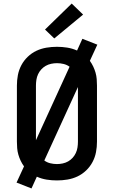

<svg xmlns="http://www.w3.org/2000/svg" viewBox="-20 -1006 640 1079"><path d="M157 53 73 20 115 -71Q104 -86 96 -103Q88 -120 83 -137.5Q78 -155 76.5 -173.5Q75 -192 75 -210V-525Q75 -555 80.5 -584Q86 -613 100 -639.5Q114 -666 136 -687Q158 -708 184.5 -720.5Q211 -733 240.5 -738Q270 -743 300 -743Q329 -743 357.5 -738.5Q386 -734 413 -722L443 -788L527 -755L485 -664Q496 -649 504 -632Q512 -615 517 -597.5Q522 -580 523.5 -561.5Q525 -543 525 -525V-210Q525 -180 519.5 -151Q514 -122 500 -95.5Q486 -69 464 -48Q442 -27 415.5 -14.5Q389 -2 359.5 3Q330 8 300 8Q271 8 242.5 3.5Q214 -1 187 -13ZM182 -218 371 -631Q356 -642 337.5 -646.5Q319 -651 300 -651Q284 -651 267.5 -647.5Q251 -644 237 -636Q223 -628 212 -616Q201 -604 194 -589Q187 -574 184.5 -557.5Q182 -541 182 -525ZM300 -84Q316 -84 332.5 -87.5Q349 -91 363 -99Q377 -107 388 -119Q399 -131 406 -146Q413 -161 415.5 -177.5Q418 -194 418 -210V-517L229 -104Q244 -93 262.5 -88.5Q281 -84 300 -84ZM285 -790 233 -840 383 -986 447 -924Z"/></svg>

Font: Iosevka SS04 Semibold Extended
Style: Regular
Weight: 600
Width: 7
Monospace: yes
Designer: Belleve Invis
Foundry: Belleve Invis
Version: Version 19.0.0; ttfautohint (v1.8.4)